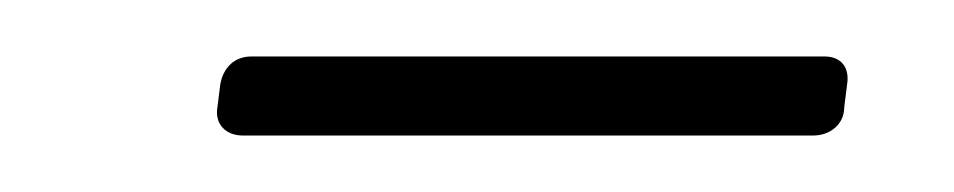

<svg xmlns="http://www.w3.org/2000/svg" viewBox="-20 -354 338 68"><path d="M66 -306H268C274 -306 279 -310 279 -316L280 -324C281 -330 278 -334 272 -334H69C63 -334 59 -330 58 -324L57 -316C56 -310 60 -306 66 -306Z"/></svg>

Font: Barlow Condensed Thin
Style: Italic
Weight: 250
Width: 3
Italic angle: -7°
Designer: Jeremy Tribby
Foundry: Tribby Type
Version: Version 1.422;hotconv 1.0.109;makeotfexe 2.5.65596